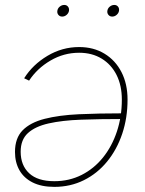

<svg xmlns="http://www.w3.org/2000/svg" viewBox="-20 -729 571 757"><path d="M292 -543.5Q349.1 -543.5 392.1 -517.3Q435.1 -491.2 459 -444.6Q482.9 -397.9 482.9 -336.4Q482.9 -264.2 461.9 -201.7Q440.9 -139.2 402.3 -92Q363.8 -44.9 310.8 -18.6Q257.8 7.8 194.3 7.8Q143.6 7.8 108.9 -9.5Q74.2 -26.9 56.6 -57.9Q39.1 -88.9 39.1 -129.9Q39.1 -184.6 69.3 -215.3Q99.6 -246.1 156 -260.5Q212.4 -274.9 290.8 -278.6Q369.1 -282.2 464.8 -282.2V-259.8Q374 -259.8 299.6 -257.1Q225.1 -254.4 171.9 -242.4Q118.7 -230.5 90.1 -204.3Q61.5 -178.2 61.5 -130.9Q61.5 -77.1 95 -45.9Q128.4 -14.6 194.3 -14.6Q252.9 -14.6 301.8 -39.3Q350.6 -64 386 -107.9Q421.4 -151.9 440.9 -210.4Q460.4 -269 460.4 -336.4Q460.4 -392.1 439.5 -433.6Q418.5 -475.1 380.6 -498Q342.8 -521 292 -521Q231.4 -521 179 -490.2Q126.5 -459.5 94.7 -411.1L75.2 -420.4Q108.9 -474.1 167 -508.8Q225.1 -543.5 292 -543.5ZM422.4 -663.6Q413.1 -663.6 407.5 -670.4Q401.9 -677.2 403.3 -686.5Q404.8 -696.3 412.8 -702.9Q420.9 -709.5 430.7 -709.5Q439.9 -709.5 445.3 -702.9Q450.7 -696.3 449.2 -686.5Q447.8 -677.2 439.9 -670.4Q432.1 -663.6 422.4 -663.6ZM225.1 -663.6Q215.8 -663.6 210.2 -670.4Q204.6 -677.2 206.1 -686.5Q207.5 -696.3 215.6 -702.9Q223.6 -709.5 233.4 -709.5Q242.7 -709.5 248 -702.9Q253.4 -696.3 252 -686.5Q250.5 -677.2 242.7 -670.4Q234.9 -663.6 225.1 -663.6Z"/></svg>

Font: Inter 20pt Thin
Style: Italic
Weight: 250
Italic angle: -9.3988°
Version: Version 4.001;git-66647c0bb